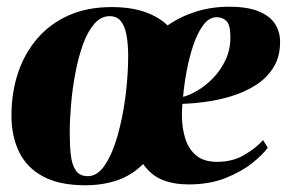

<svg xmlns="http://www.w3.org/2000/svg" viewBox="-20 -539 852 570"><path d="M233.5 11Q156.5 11 108 -15Q59.5 -41 36.8 -87.8Q14 -134.5 14 -196Q14 -264 33.5 -322.5Q53 -381 91 -425Q129 -469 184.2 -493.5Q239.5 -518 311 -518Q368 -518 409.2 -503.8Q450.5 -489.5 477.5 -463.5Q515.5 -490 561.8 -504.5Q608 -519 660 -519Q715 -519 748.2 -505.2Q781.5 -491.5 796.5 -468Q811.5 -444.5 811.5 -414.5Q811.5 -369.5 791.2 -337.8Q771 -306 738 -285.5Q705 -265 666.2 -253.2Q627.5 -241.5 589.2 -236.5Q551 -231.5 521.5 -230.5Q521 -222.5 520.5 -214.5Q520 -206.5 520 -198.5Q520 -159.5 530 -127.8Q540 -96 562.8 -77.2Q585.5 -58.5 624.5 -58.5Q670.5 -58.5 705.2 -79Q740 -99.5 761 -123L775 -100.5Q761 -81 729.2 -55.2Q697.5 -29.5 649.8 -10.5Q602 8.5 540 8.5Q496 8.5 462.2 -5Q428.5 -18.5 405 -52Q370.5 -18 327.5 -3.5Q284.5 11 233.5 11ZM241 -16Q269.5 -16 291.8 -49.5Q314 -83 329.2 -136.8Q344.5 -190.5 352.5 -253Q360.5 -315.5 360.5 -373Q360.5 -408.5 355.5 -435Q350.5 -461.5 338.8 -476.2Q327 -491 305.5 -491Q279.5 -491 259.8 -468Q240 -445 226.2 -406.8Q212.5 -368.5 203.8 -322.5Q195 -276.5 191 -229.5Q187 -182.5 187 -143Q187 -108 190.2 -79Q193.5 -50 205 -33Q216.5 -16 241 -16ZM523.5 -251.5Q542 -256 566 -270Q590 -284 612.2 -306.8Q634.5 -329.5 649.2 -360.2Q664 -391 664 -429Q664 -464.5 652.5 -476.2Q641 -488 623.5 -488Q601 -488 583.8 -465Q566.5 -442 554.2 -405.8Q542 -369.5 534.2 -328.5Q526.5 -287.5 523.5 -251.5Z"/></svg>

Font: Merriweather 144pt Black
Style: Italic
Weight: 900
Italic angle: -7.8°
Version: Version 2.101